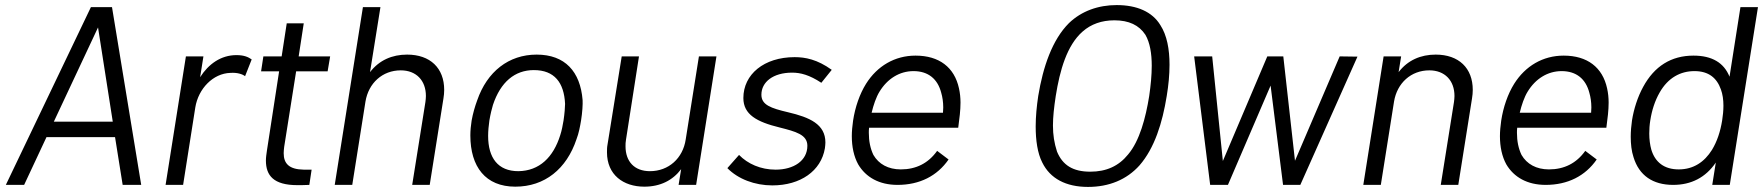

<svg xmlns="http://www.w3.org/2000/svg" viewBox="-20 -728 6942 756"><path d="M463 0H536L421 -700H338L3 0H75L163 -188H433ZM192 -249 366 -620 424 -249Z M911 -511C850 -511 801 -476 768 -424L781 -506H712L632 0H701L749 -305C761 -379 819 -439 887 -441C914 -443 935 -436 945 -428L971 -494C958 -503 942 -511 911 -511Z M1270 -447 1280 -506H1156L1176 -636H1109L1089 -506H1017L1008 -447H1079L1031 -135C1029 -121 1027 -108 1027 -96C1027 -37 1057 1 1151 1C1164 1 1177 1 1198 0L1207 -60H1176C1118 -61 1097 -84 1097 -125C1097 -133 1098 -141 1099 -150L1146 -447Z M1583 -513C1524 -513 1473 -491 1437 -444L1478 -700H1409L1298 0H1367L1419 -328C1431 -401 1486 -451 1558 -451C1619 -451 1657 -411 1657 -350C1657 -342 1656 -334 1655 -326L1603 0H1672L1726 -340C1728 -352 1729 -363 1729 -374C1729 -460 1674 -513 1583 -513Z M2009 7C2125 7 2211 -63 2250 -180C2259 -203 2264 -230 2268 -254C2273 -285 2275 -318 2274 -334C2265 -446 2205 -513 2093 -513C1983 -513 1898 -446 1859 -333C1850 -309 1842 -281 1837 -253C1834 -234 1832 -214 1832 -195C1832 -71 1892 7 2009 7ZM2021 -54C1941 -54 1902 -106 1902 -193C1902 -212 1904 -233 1907 -254C1911 -278 1917 -302 1921 -315C1951 -405 2007 -452 2082 -452C2163 -452 2201 -403 2205 -319C2205 -308 2203 -280 2199 -254C2196 -236 2192 -214 2186 -196C2159 -109 2104 -55 2021 -54Z M2732 -506 2680 -179C2669 -105 2613 -54 2539 -54C2478 -54 2443 -92 2443 -152C2443 -160 2443 -169 2445 -179L2496 -506H2428L2372 -158C2370 -148 2370 -138 2370 -128C2370 -40 2434 7 2517 7C2580 7 2629 -18 2662 -62L2652 0H2721L2801 -506Z M3021 2C3132 2 3213 -55 3228 -144C3229 -152 3230 -160 3230 -167C3230 -239 3168 -266 3083 -286C3015 -302 2978 -315 2978 -355C2978 -405 3024 -442 3099 -442C3132 -442 3167 -433 3214 -402L3255 -453C3198 -494 3151 -503 3109 -503C2988 -503 2907 -435 2907 -342C2907 -277 2960 -248 3050 -226C3113 -210 3159 -198 3159 -154C3159 -95 3105 -60 3034 -60C2975 -60 2924 -83 2890 -118L2844 -66C2886 -23 2952 2 3021 2Z M3527 -61C3477 -61 3440 -82 3419 -118C3407 -143 3401 -172 3401 -205C3401 -211 3401 -218 3402 -225H3753C3758 -262 3762 -294 3762 -324C3762 -343 3760 -362 3756 -380C3738 -463 3678 -509 3585 -509C3503 -509 3434 -468 3390 -398C3365 -358 3347 -306 3339 -253C3336 -232 3334 -211 3334 -192C3334 -150 3342 -112 3359 -81C3389 -30 3442 0 3514 0C3601 0 3670 -35 3715 -100L3670 -134C3635 -85 3587 -61 3527 -61ZM3577 -448C3635 -448 3672 -417 3686 -363C3691 -346 3694 -326 3694 -305C3694 -298 3693 -291 3693 -284H3412C3419 -314 3430 -346 3443 -367C3474 -418 3522 -448 3577 -448Z M4264 8C4346 8 4416 -20 4467 -77C4526 -145 4557 -244 4574 -350C4581 -392 4585 -434 4585 -473C4585 -534 4575 -589 4549 -629C4517 -682 4456 -708 4377 -708C4305 -708 4239 -685 4189 -637C4123 -571 4087 -465 4068 -350C4062 -310 4058 -269 4058 -230C4058 -176 4065 -125 4084 -88C4115 -25 4177 8 4264 8ZM4273 -52C4204 -52 4164 -78 4142 -131C4131 -165 4126 -197 4126 -234C4126 -267 4130 -304 4137 -350C4153 -451 4181 -550 4243 -604C4276 -633 4318 -648 4368 -648C4425 -648 4465 -629 4490 -591C4508 -560 4515 -517 4515 -469C4515 -432 4511 -392 4505 -350C4491 -263 4467 -173 4422 -120C4385 -74 4336 -52 4273 -52Z M4745 0H4815L4983 -391L5032 0H5100L5325 -505L5255 -506L5079 -95L5033 -506H4970L4795 -94L4753 -506H4682Z M5633 -513C5574 -513 5523 -491 5487 -444L5497 -506H5428L5348 0H5417L5469 -328C5481 -401 5536 -451 5608 -451C5669 -451 5707 -411 5707 -350C5707 -342 5706 -334 5705 -326L5653 0H5722L5776 -340C5778 -352 5779 -363 5779 -374C5779 -460 5724 -513 5633 -513Z M6079 -61C6029 -61 5992 -82 5971 -118C5959 -143 5953 -172 5953 -205C5953 -211 5953 -218 5954 -225H6305C6310 -262 6314 -294 6314 -324C6314 -343 6312 -362 6308 -380C6290 -463 6230 -509 6137 -509C6055 -509 5986 -468 5942 -398C5917 -358 5899 -306 5891 -253C5888 -232 5886 -211 5886 -192C5886 -150 5894 -112 5911 -81C5941 -30 5994 0 6066 0C6153 0 6222 -35 6267 -100L6222 -134C6187 -85 6139 -61 6079 -61ZM6129 -448C6187 -448 6224 -417 6238 -363C6243 -346 6246 -326 6246 -305C6246 -298 6245 -291 6245 -284H5964C5971 -314 5982 -346 5995 -367C6026 -418 6074 -448 6129 -448Z M6833 -700 6790 -426C6768 -481 6721 -509 6648 -509C6560 -509 6494 -467 6450 -386C6428 -346 6413 -298 6406 -254C6403 -233 6401 -211 6401 -190C6401 -161 6404 -133 6412 -109C6434 -37 6488 0 6568 0C6639 0 6696 -29 6736 -88L6722 0H6791L6902 -700ZM6721 -138C6691 -90 6648 -61 6590 -61C6533 -61 6497 -89 6482 -139C6477 -157 6474 -179 6474 -202C6474 -218 6475 -236 6478 -254C6484 -293 6496 -331 6515 -364C6548 -422 6597 -448 6652 -448C6708 -448 6740 -421 6756 -376C6763 -357 6766 -335 6766 -312C6766 -293 6764 -273 6761 -254C6754 -210 6741 -171 6721 -138Z"/></svg>

Font: Arthouse Owned
Style: Italic
Weight: 400
Italic angle: -10°
Designer: Jeremy Tribby
Foundry: Tribby Type
Version: Version 1.000;PS 001.000;hotconv 1.0.88;makeotf.lib2.5.64775